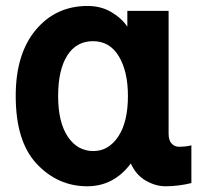

<svg xmlns="http://www.w3.org/2000/svg" viewBox="-20 -613 680 650"><path d="M33.2 -288.1Q33.2 -430.7 101.1 -511.7Q168.9 -592.8 276.4 -592.8Q322.3 -592.8 357.4 -571.8Q392.6 -550.8 411.1 -522.5V-576.2H550.8V-160.2Q550.8 -137.7 561 -127Q571.3 -116.2 585 -116.2Q610.4 -116.2 627.9 -121.1V6.8Q583 17.6 540 17.6Q506.8 17.6 473.6 -1.5Q440.4 -20.5 422.9 -59.6Q365.2 17.6 275.4 17.6Q175.8 17.6 104.5 -58.1Q33.2 -133.8 33.2 -288.1ZM176.8 -288.1Q176.8 -199.2 209.5 -150.4Q242.2 -101.6 295.9 -101.6Q347.7 -101.6 380.4 -150.9Q413.1 -200.2 413.1 -288.1Q413.1 -371.1 382.3 -422.4Q351.6 -473.6 294.9 -473.6Q238.3 -473.6 207.5 -424.8Q176.8 -376 176.8 -288.1Z"/></svg>

Font: Gothic A1 ExtraBold
Style: Regular
Weight: 800
Designer: HanYang I&C Co.,Ltd.
Foundry: HanYang I&C Co.,Ltd.
Version: Version 2.50